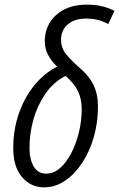

<svg xmlns="http://www.w3.org/2000/svg" viewBox="-20 -795 513 827"><path d="M170 12Q113 12 75 -32Q37 -76 37 -158Q37 -234 60 -302.5Q83 -371 125.5 -424.5Q168 -478 226 -508Q201 -532 187 -558.5Q173 -585 173 -618Q173 -662 194.5 -697.5Q216 -733 256.5 -754Q297 -775 354 -775Q392 -775 421.5 -767.5Q451 -760 473 -748L446 -691Q428 -702 404 -708.5Q380 -715 351 -715Q301 -715 272 -690Q243 -665 243 -624Q243 -589 264 -562.5Q285 -536 325 -501Q364 -468 383 -428.5Q402 -389 402 -336Q402 -267 384 -204.5Q366 -142 334 -93.5Q302 -45 260 -16.5Q218 12 170 12ZM179 -47Q211 -47 238.5 -71Q266 -95 287 -135.5Q308 -176 320 -225.5Q332 -275 332 -326Q332 -369 315.5 -403Q299 -437 262 -468Q210 -441 175.5 -391Q141 -341 124 -280.5Q107 -220 107 -159Q107 -108 125.5 -77.5Q144 -47 179 -47Z"/></svg>

Font: Ubuntu Sans Condensed
Style: Italic
Weight: 400
Width: 3
Italic angle: -13.5°
Designer: Dalton Maag Ltd
Foundry: Dalton Maag Ltd
Version: Version 1.006; ttfautohint (v1.8.4.7-5d5b)